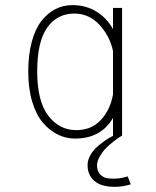

<svg xmlns="http://www.w3.org/2000/svg" viewBox="-20 -531 610 751"><path d="M456.5 0Q452.5 2.5 446 6.5Q439.5 10.5 422.8 23.5Q406 36.5 393.2 49.8Q380.5 63 370 81.2Q359.5 99.5 359.5 116Q359.5 139 372.5 152Q385.5 165 405.2 167Q425 169 444 166.8Q463 164.5 479.5 159L491.5 190Q462.5 199 433.2 199.8Q404 200.5 379 193Q354 185.5 338.2 165.2Q322.5 145 322.5 115Q322.5 95.5 333 76.8Q343.5 58 358.2 44.8Q373 31.5 387.8 21Q402.5 10.5 413 5L423.5 0H422V-70Q375.5 11 273 11Q237.5 11 205.8 -4.8Q174 -20.5 147.8 -51Q121.5 -81.5 106 -133.2Q90.5 -185 90.5 -251Q90.5 -317.5 104.5 -368.5Q118.5 -419.5 142.8 -450Q167 -480.5 197.5 -495.8Q228 -511 263 -511Q316 -511 357 -485.8Q398 -460.5 422 -417V-500H457.5V0ZM125.5 -251Q125.5 -136 168.5 -79Q211.5 -22 278.5 -22Q337 -22 374 -61.2Q411 -100.5 422 -161.5V-331.5Q409.5 -390 369 -434Q328.5 -478 270.5 -478Q204 -478 164.8 -423.2Q125.5 -368.5 125.5 -251Z"/></svg>

Font: League Mono Narrow Thin
Style: Regular
Weight: 100
Width: 3
Designer: Tyler Finck
Foundry: The League of Moveable Type / Tyler Finck
Version: Version 2.210